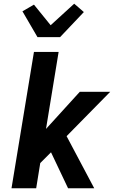

<svg xmlns="http://www.w3.org/2000/svg" viewBox="-20 -1015 640 1035"><path d="M42 0 163 -735H296L228 -320L410 -520H574L339 -281L488 0H347L255 -194L197 -136L175 0ZM182 -815 101 -954 163 -990 253 -879 380 -995 432 -950 304 -815Z"/></svg>

Font: Iosevka Aile Extrabold Oblique
Style: Regular
Weight: 800
Italic angle: -9°
Designer: Belleve Invis
Foundry: Belleve Invis
Version: Version 31.1.0; ttfautohint (v1.8.4)